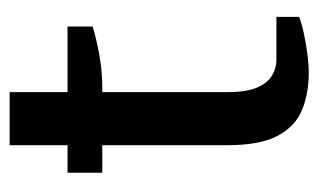

<svg xmlns="http://www.w3.org/2000/svg" viewBox="-151 -499 660 398"><g transform="rotate(-90 179.0 -300.0)"><path d="M227 10Q185 10 151 -3.5Q117 -17 97 -53.5Q77 -90 77 -160V-418H20V-490H77V-610H187V-490H323V-438Q301 -431 266.5 -424.5Q232 -418 197 -418H187V-160Q187 -118 197 -96Q207 -74 222.5 -65.5Q238 -57 253 -57H343V-10Q331 -5 310.5 -0.5Q290 4 267.5 7Q245 10 227 10Z"/></g></svg>

Font: Cuprum SemiBold
Style: Regular
Weight: 600
Designer: Jovanny Lemonad
Foundry: Jovanny Lemonad
Version: Version 3.000